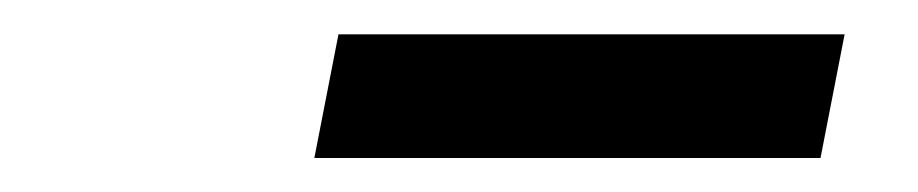

<svg xmlns="http://www.w3.org/2000/svg" viewBox="-20 -717 540 113"><path d="M462.9 -624H165L179.2 -696.8H477.1Z"/></svg>

Font: Creato Display
Style: Bold Italic
Weight: 700
Italic angle: -10°
Version: Version 1.000